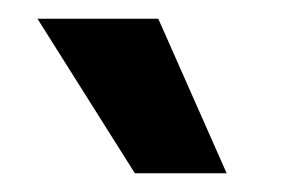

<svg xmlns="http://www.w3.org/2000/svg" viewBox="-20 -782 323 205"><path d="M124 -597 20 -762H149L222 -597Z"/></svg>

Font: Bricolage Grotesque 96pt ExtraBold SemiBold
Style: Regular
Weight: 600
Version: Version 1.001;gftools[0.9.33.dev8+g029e19f]